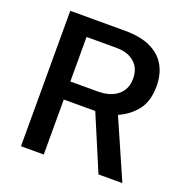

<svg xmlns="http://www.w3.org/2000/svg" viewBox="-131 -863 962 986"><g transform="rotate(20 350.0 -370.0)"><path d="M511 0 384 -300.5H212V0H87.5V-740H388.5Q471 -740 526.5 -714Q582 -688 609.2 -640.2Q636.5 -592.5 636.5 -527.5Q636.5 -446 599 -397.2Q561.5 -348.5 500.5 -321.5L641.5 0ZM360 -399Q430.5 -399 470.2 -431.8Q510 -464.5 510 -523Q510 -579.5 473.5 -611Q437 -642.5 376 -642.5H212V-399Z"/></g></svg>

Font: 1883 Sans SemiBold
Style: Regular
Weight: 600
Designer: 1883 Sans project is a fork of Public Sans.
Version: Version 1.009